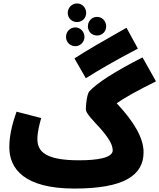

<svg xmlns="http://www.w3.org/2000/svg" viewBox="-20 -1073 925 1114"><path d="M427 -945C457 -945 480 -968 480 -998C480 -1028 457 -1053 427 -1053C397 -1053 373 -1028 373 -998C373 -968 397 -945 427 -945ZM543 -867C573 -867 596 -890 596 -920C596 -951 573 -975 543 -975C513 -975 490 -951 490 -920C490 -890 513 -867 543 -867ZM417 -805C446 -805 470 -829 470 -859C470 -889 446 -914 417 -914C386 -914 363 -889 363 -859C363 -829 386 -805 417 -805ZM478 -619C549 -664 641 -718 780 -791L714 -912C575 -833 482 -780 412 -734ZM412 21C699 21 813 -55 813 -190C813 -269 762 -362 657 -474C705 -507 772 -545 885 -601L807 -740C640 -655 545 -592 499 -544C485 -529 478 -468 478 -438C478 -416 519 -375 564 -326C599 -285 634 -240 634 -201C634 -156 542 -143 438 -143C242 -143 197 -195 197 -266C197 -306 208 -349 219 -388L76 -425C58 -374 34 -298 34 -219C34 -96 118 21 412 21Z"/></svg>

Font: Noto Sans Arabic UI Cn Bk
Style: Regular
Weight: 900
Width: 3
Designer: Monotype Design Team, Nadine Chahine and Nizar Qandah
Foundry: Monotype Imaging Inc.
Version: Version 2.010